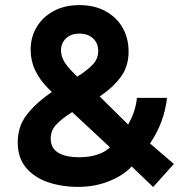

<svg xmlns="http://www.w3.org/2000/svg" viewBox="-20 -731 752 756"><path d="M100.6 -534.7Q100.6 -584.5 124.3 -624.3Q147.9 -664.1 191.2 -687.5Q234.4 -710.9 293 -710.9Q351.1 -710.9 394.5 -687.5Q438 -664.1 462.2 -622.8Q486.3 -581.5 486.3 -527.8Q486.3 -469.7 455.6 -428Q424.8 -386.2 372.6 -351.1L484.4 -240.7Q514.6 -293 519 -345.7H637.7Q626.5 -248 570.8 -166L664.6 -85.4L583 5.4L498.5 -75.7Q465.8 -40 409.4 -17.6Q353 4.9 288.6 4.9Q222.2 4.9 168 -13.9Q113.8 -32.7 81.8 -71.5Q49.8 -110.4 49.8 -170.4Q49.8 -232.9 85 -278.8Q120.1 -324.7 184.1 -368.7L171.4 -381.3Q137.2 -415 118.9 -453.4Q100.6 -491.7 100.6 -534.7ZM284.2 -429.2Q322.3 -453.1 344.5 -476.1Q366.7 -499 366.7 -530.3Q366.7 -561 346.4 -579.8Q326.2 -598.6 293 -598.6Q258.8 -598.6 239.5 -579.6Q220.2 -560.5 220.2 -533.2Q220.2 -509.8 232.9 -488.5Q245.6 -467.3 270.5 -442.9ZM413.1 -150.9 264.2 -289.6Q225.6 -265.6 202.6 -241.7Q179.7 -217.8 179.7 -186Q179.7 -147 209.7 -129.4Q239.7 -111.8 291.5 -111.8Q332 -111.8 363.5 -122.3Q395 -132.8 413.1 -150.9Z"/></svg>

Font: Estedad-FD Bold
Style: Regular
Weight: 700
Designer: Amin Abedi
Version: Version 7.3